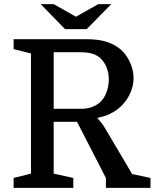

<svg xmlns="http://www.w3.org/2000/svg" viewBox="-20 -910 750 930"><path d="M551 -382Q533 -368 509.5 -357Q486 -346 451 -339Q458 -331 469 -317.5Q480 -304 490 -287L620 -67L709 -48V0H493V-48L353 -320H240V-69L335 -48V0H46V-48L130 -69V-651L46 -672V-720H400Q448 -720 484 -711Q520 -702 549 -682Q585 -658 606 -616Q627 -574 627 -532Q627 -490 606.5 -449.5Q586 -409 551 -382ZM240 -383H373Q428 -383 464 -414Q484 -432 495.5 -462Q507 -492 507 -526Q507 -559 495 -586.5Q483 -614 463 -631Q446 -645 423.5 -651Q401 -657 369 -657H240ZM400 -769 519 -890H456L348 -829L240 -890H177L295 -769Z"/></svg>

Font: Domine Medium
Style: Regular
Weight: 500
Designer: Pablo Impallari, Rodrigo Fuenzalida, Brenda Gallo
Foundry: Pablo Impallari, Rodrigo Fuenzalida, Brenda Gallo
Version: Version 2.000